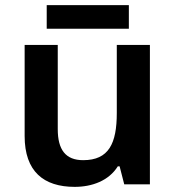

<svg xmlns="http://www.w3.org/2000/svg" viewBox="-20 -718 684 748"><path d="M482 -698H162V-606H482ZM564 -543H435V-278C435 -159 404 -94 304 -94C236 -94 205 -134 205 -215V-543H76V-188C76 -50 150 10 271 10C339 10 404 -14 439 -70H446L464 0H564Z"/></svg>

Font: Noto Sans Thaana SemiBold
Style: Regular
Weight: 600
Designer: David Williams
Foundry: Google Inc.
Version: Version 3.001